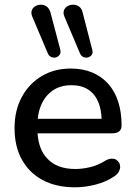

<svg xmlns="http://www.w3.org/2000/svg" viewBox="-20 -789 577 818"><path d="M300 9Q220 9 162.5 -21.5Q105 -52 73.5 -108.5Q42 -165 42 -243Q42 -319 73 -376Q104 -433 158 -465Q212 -497 281 -497Q332 -497 372 -480.5Q412 -464 440.5 -432.5Q469 -401 483.5 -356Q498 -311 498 -255Q498 -238 488 -229.5Q478 -221 458 -221H140Q145 -151 181 -114Q222 -69 301 -69Q331 -69 364.5 -77Q398 -85 428 -104Q443 -113 456 -113Q457 -113 464.5 -112.5Q472 -112 480.5 -104Q489 -96 490.5 -88.5Q492 -81 492 -78Q492 -69 486.5 -58Q481 -47 466 -37Q432 -14 387 -2.5Q342 9 300 9ZM399 -354Q384 -389 355.5 -407.5Q327 -426 285 -426Q238 -426 205.5 -404Q173 -382 156 -343Q144 -316 141 -283H413Q411 -324 399 -354ZM321 -561 255 -717Q248 -733 252.5 -745Q257 -757 268 -763Q279 -769 292.5 -769Q306 -769 317 -761Q328 -753 332 -736L373 -577Q377 -564 371 -555.5Q365 -547 355 -544.5Q345 -542 335.5 -546Q326 -550 321 -561ZM184 -561 118 -717Q111 -733 115.5 -745Q120 -757 131 -763Q142 -769 155 -769Q168 -769 179 -761Q190 -753 195 -736L237 -577Q240 -564 234 -555.5Q228 -547 218 -544.5Q208 -542 198.5 -546Q189 -550 184 -561Z"/></svg>

Font: Nunito SemiBold
Style: Regular
Weight: 600
Designer: Vernon Adams
Foundry: Vernon Adams
Version: Version 3.602